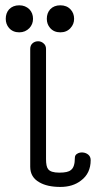

<svg xmlns="http://www.w3.org/2000/svg" viewBox="-20 -698 415 735"><path d="M53.7 -677.7Q29.3 -677.7 14.6 -662.1Q2 -647.5 2 -626Q2 -605.5 14.6 -590.8Q29.3 -574.2 53.7 -574.2Q77.1 -574.2 92.8 -590.8Q106.4 -605.5 106.4 -626Q106.4 -647.5 92.8 -662.1Q77.1 -677.7 53.7 -677.7ZM210.9 -677.7Q186.5 -677.7 171.9 -662.1Q159.2 -647.5 159.2 -626Q159.2 -605.5 171.9 -590.8Q186.5 -574.2 210.9 -574.2Q235.4 -574.2 250 -590.8Q263.7 -605.5 263.7 -626Q263.7 -647.5 250 -662.1Q235.4 -677.7 210.9 -677.7ZM266.6 -93.8Q266.6 -57.6 251 -46.9Q240.2 -37.1 207 -37.1Q173.8 -37.1 164.1 -50.8Q156.2 -60.5 156.2 -88.9V-510.7Q156.2 -524.4 146.5 -532.2Q137.7 -540 126 -540Q113.3 -540 104.5 -532.2Q95.7 -524.4 95.7 -510.7V-59.6Q95.7 -19.5 130.9 0Q161.1 17.6 210.9 17.6Q258.8 17.6 290 -6.8Q327.1 -34.2 327.1 -85Q327.1 -98.6 317.4 -106.4Q308.6 -113.3 296.9 -114.3Q284.2 -115.2 275.4 -109.4Q266.6 -104.5 266.6 -93.8Z"/></svg>

Font: Gulim
Style: Regular
Weight: 400
Version: Version 2.21